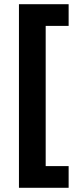

<svg xmlns="http://www.w3.org/2000/svg" viewBox="-20 -734 371 912"><path d="M306 158V55H197V-611H306V-714H70V158Z"/></svg>

Font: Noto Sans Bassa Vah
Style: Bold
Weight: 700
Designer: Monotype Design Team
Foundry: Monotype Imaging Inc.
Version: Version 2.002